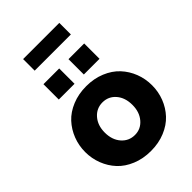

<svg xmlns="http://www.w3.org/2000/svg" viewBox="-266 -1023 1141 1141"><g transform="rotate(-45 305.0 -452.0)"><path d="M153.8 -816.9V-914.1H458V-816.9ZM133.8 -594.2V-723.1H266.1V-594.2ZM344.2 -594.2V-723.1H476.1V-594.2ZM23.9 -262.2Q23.9 -316.9 43 -366Q62 -415 96.9 -452.9Q131.8 -490.7 185.8 -512.9Q239.7 -535.2 305.2 -535.2Q370.1 -535.2 423.8 -512.9Q477.5 -490.7 512.7 -452.9Q547.9 -415 566.9 -366Q585.9 -316.9 585.9 -262.2Q585.9 -208 566.9 -158.9Q547.9 -109.9 512.9 -72.3Q478 -34.7 424.3 -12.5Q370.6 9.8 305.2 9.8Q239.7 9.8 185.8 -12.5Q131.8 -34.7 96.9 -72.3Q62 -109.9 43 -158.9Q23.9 -208 23.9 -262.2ZM305.2 -125Q355 -125 387.9 -163.6Q420.9 -202.1 420.9 -262.2Q420.9 -323.2 388.2 -361.1Q355.5 -398.9 305.2 -398.9Q254.9 -398.9 221.4 -360.6Q188 -322.3 188 -262.2Q188 -201.2 221.2 -163.1Q254.4 -125 305.2 -125Z"/></g></svg>

Font: Rawline ExtraBold
Style: Regular
Weight: 800
Designer: Matt McInerney, Pablo Impallari, Rodrigo Fuenzalida
Foundry: Matt McInerney, Pablo Impallari, Rodrigo Fuenzalida
Version: Version 4.020;PS 004.020;hotconv 1.0.88;makeotf.lib2.5.64775